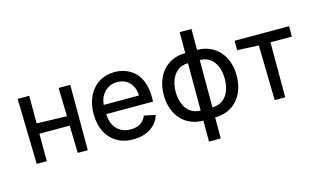

<svg xmlns="http://www.w3.org/2000/svg" viewBox="-102 -1044 2584 1547"><g transform="rotate(-15 1190.0 -270.5)"><path d="M73.2 -545.5 86.3 0H170.1V-229H422.6L428.3 0H512.1V-545.5H415.1L420.8 -307.9L170.1 -315.3V-545.5Z M890.6 11C1005.3 11 1089.8 -45.5 1114.3 -132.8L1020.6 -152.7C1001.1 -100.1 954.9 -72.1 891.3 -72.1C827.4 -72.1 778.1 -100.9 751.1 -153.8C737.6 -180.4 730.8 -212.7 730.8 -250.7V-307.9C731.5 -399.1 793.3 -469.1 883.2 -469.1C940.3 -469.1 983.7 -441.4 1006.7 -396.3C1018.5 -373.6 1024.1 -348 1024.1 -319.2H692.8V-242.2H1121.8V-278.8C1121.8 -378.6 1093 -447.4 1047.6 -490.4C1001.8 -533.4 942.8 -552.6 882.8 -552.6C782.3 -552.6 705.6 -502.1 664.1 -416.9C643.1 -373.9 632.8 -324.6 632.8 -268.8C632.8 -156.2 676.1 -70 753.2 -23.8C791.5 -0.7 837.4 11 890.6 11Z M1571.7 185.7V-727.3H1473.4V185.7ZM1499.6 11V-552.6H1473.4C1397.7 -552.6 1334.2 -524.9 1289.1 -475.1C1244 -425.1 1218.4 -355.1 1218.4 -270.2C1218.4 -102.3 1320.7 10.7 1473.4 11ZM1473.4 -73.5C1403.4 -73.5 1357.2 -112.9 1334.9 -172.6C1323.5 -202.4 1317.8 -235.1 1317.8 -270.2C1317.8 -340.2 1340.2 -403.8 1386.4 -440.7C1409.4 -458.8 1438.2 -468 1473.4 -468H1488.3V-73.5ZM1571.7 11C1725.5 11 1826.7 -103.7 1826.7 -270.2C1826.7 -355.1 1801.1 -425.1 1756 -475.1C1710.9 -524.9 1648.1 -552.6 1571.7 -552.6H1545.8V11ZM1557.2 -73.5V-468H1571.7C1672.9 -468 1727.3 -383.2 1727.3 -270.2C1727.3 -157 1673.3 -73.5 1571.7 -73.5Z M2062.1 -458.5 2071.4 0H2159.1V-458.5H2337.4V-545.5H1883.2V-467.3Z"/></g></svg>

Font: Inter 465
Style: Regular
Weight: 400
Designer: Rasmus Andersson
Foundry: rsms
Version: Version 3.019;Glyphs 3.1.2 (3151)